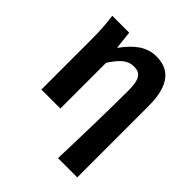

<svg xmlns="http://www.w3.org/2000/svg" viewBox="-210 -712 1051 1051"><g transform="rotate(45 315.5 -186.5)"><path d="M409 201H558V-349C558 -490 513 -574 397 -574C319 -574 264 -527 213 -457H210L199 -560H68C77 -499 79 -437 79 -393V0H226V-354C269 -420 302 -448 348 -448C401 -448 420 -418 420 -331C420 -193 415 24 409 201Z"/></g></svg>

Font: Source Han Sans KR
Style: Bold
Weight: 700
Designer: Ryoko NISHIZUKA 西塚涼子 (kana, bopomofo & ideographs); Paul D. Hunt (Latin, Greek & Cyrillic); Sandoll Communications 산돌커뮤니
Foundry: Adobe
Version: Version 2.004;hotconv 1.0.118;makeotfexe 2.5.65603